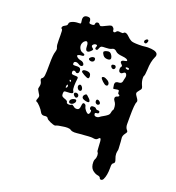

<svg xmlns="http://www.w3.org/2000/svg" viewBox="-133 -607 867 947"><g transform="rotate(20 300.5 -134.0)"><path d="M190 -150Q189 -154 186 -151Q183 -148 183 -139Q183 -132 188 -137Q193 -142 190 -150ZM192 -179Q186 -179 192 -171L195 -169Q197 -169 197 -174Q197 -179 192 -179ZM435 -332Q428 -332 428 -328Q430 -323 439 -322Q446 -322 446 -327Q446 -332 435 -332ZM358 -387Q345 -401 331 -392Q321 -387 300 -387Q285 -387 280 -385Q275 -383 272 -375Q268 -362 263 -362Q250 -362 257 -377Q261 -386 251 -386Q243 -386 237 -379Q231 -372 240 -365Q247 -360 246.5 -357Q246 -354 239 -347Q231 -339 224 -339Q212 -339 212 -362Q212 -385 201 -385Q197 -385 190 -378Q182 -368 182 -357Q182 -346 188.5 -336.5Q195 -327 205 -325Q215 -322 215 -317Q215 -310 200 -310Q192 -310 184 -306Q183 -305 183 -303Q183 -298 190.5 -293Q198 -288 206 -287Q215 -286 221 -280.5Q227 -275 227 -269Q227 -266 223 -263Q216 -258 204 -266Q196 -271 190 -271Q178 -271 178 -260Q178 -254 182 -253Q186 -252 203 -253Q217 -253 220 -243Q221 -241 221 -237Q221 -221 210 -221Q207 -221 205 -223Q199 -229 193 -227.5Q187 -226 187 -218Q187 -210 191.5 -208Q196 -206 212 -206Q219 -206 221.5 -203.5Q224 -201 223 -196Q220 -172 220 -156Q220 -138 224 -133Q227 -128 227 -125Q227 -117 201 -117Q186 -117 183 -114.5Q180 -112 180 -102Q180 -93 183 -89.5Q186 -86 197 -82Q214 -77 214 -69Q214 -63 224.5 -62Q235 -61 240 -66Q243 -69 253 -61Q261 -53 273 -55Q285 -56 286 -76Q287 -86 289 -90Q291 -94 296 -93Q305 -91 307 -81Q309 -71 317.5 -61Q326 -51 332 -51H333Q336 -52 338.5 -57.5Q341 -63 340.5 -68.5Q340 -74 337 -74Q331 -74 331 -84Q331 -94 343 -94Q357 -94 359 -89Q362 -84 372 -84Q381 -84 381 -77Q381 -69 371 -69Q366 -69 363.5 -67Q361 -65 362 -61Q363 -51 375 -51Q384 -51 391 -57Q394 -60 406 -66.5Q418 -73 426 -79.5Q434 -86 435 -94Q437 -107 441 -111Q443 -113 443 -120Q443 -142 433 -154Q427 -162 427 -168Q427 -177 436 -180Q446 -182 446 -189Q444 -192 441 -193Q436 -193 436 -204Q436 -211 433.5 -212.5Q431 -214 421 -212Q405 -208 405 -212Q405 -215 403 -225Q403 -226 402.5 -228.5Q402 -231 402 -232Q402 -248 421 -248Q436 -248 439 -262Q439 -266 441.5 -275Q444 -284 444 -288Q444 -296 440 -301Q434 -308 425 -300Q420 -295 415 -295Q402 -295 402 -313Q402 -321 406 -325Q411 -330 403 -337Q396 -343 396 -348Q396 -356 411 -358Q423 -360 423 -363Q423 -373 392 -376Q367 -378 358 -387ZM148 -494Q154 -501 166 -501Q178 -501 181 -495Q184 -490 184 -480Q183 -475 186 -473Q189 -471 197 -471Q212 -471 212 -479Q212 -488 220.5 -490Q229 -492 234 -484Q238 -479 242 -479Q247 -479 266 -489Q285 -499 292 -499Q296 -499 299 -496Q307 -490 307 -483Q307 -475 312.5 -473.5Q318 -472 323 -479Q328 -487 343 -484Q358 -482 359 -486Q362 -490 367 -490Q376 -490 387 -479Q399 -467 409 -462Q418 -457 450 -457Q474 -457 483 -459Q487 -460 497 -460Q538 -460 547 -446Q552 -437 546 -426Q533 -399 532 -356Q530 -326 528 -324Q525 -321 525 -311Q525 -293 533 -275Q538 -266 538 -260Q538 -254 530 -246Q520 -234 520 -229Q520 -222 530 -209Q541 -195 537 -187Q530 -176 530 -107V-69Q530 -53 538 -43Q544 -37 543.5 -33Q543 -29 536 -20Q528 -9 528 2Q528 5 530 23Q532 47 532 58V65Q529 77 529 86Q529 98 535 113Q542 130 533 135Q524 139 525 158V163Q525 202 514 224Q510 232 503 232.5Q496 233 494 226Q492 219 477 217Q466 215 452 204Q437 191 437 163Q437 154 440 148Q445 140 445 127Q445 115 440 110Q437 107 436.5 89.5Q436 72 434.5 56.5Q433 41 428 41Q425 41 419 48Q413 56 396 53Q393 52 384 52Q378 52 370 52.5Q362 53 351.5 54Q341 55 335 55Q309 58 299 58Q287 58 279 53Q273 48 260 48Q247 48 237 50Q211 53 201 58Q200 58 200 58L198 59Q189 59 172 51.5Q155 44 152 38Q148 29 132 32Q118 34 111 21Q105 9 92 -5Q79 -19 72 -21Q66 -23 72 -37Q75 -44 75 -49Q75 -55 67 -66Q58 -80 58 -86Q58 -87 60 -95Q64 -110 58 -121Q50 -135 58 -139Q65 -143 67 -157Q69 -171 69 -217Q69 -267 75 -283Q80 -298 75 -307Q71 -315 71 -343V-356V-368Q71 -398 68 -399Q61 -403 64 -410Q67 -417 76 -421Q88 -426 88 -436Q88 -444 102 -450Q116 -456 134 -456Q144 -456 145.5 -458Q147 -460 145 -471Q142 -486 148 -494ZM308 -372Q320 -376 327 -374Q334 -372 339.5 -363Q345 -354 345 -347Q345 -344 344 -343Q341 -337 329 -337Q313 -337 305 -348Q298 -358 298 -363Q298 -368 308 -372ZM250 -301Q243 -304 243 -308Q243 -313 249.5 -318Q256 -323 263 -323Q272 -323 272 -313Q272 -305 265 -301.5Q258 -298 250 -301ZM374 -301H371Q366 -301 362 -305.5Q358 -310 358 -314Q358 -322 372 -322Q377 -322 379.5 -317.5Q382 -313 380.5 -308Q379 -303 374 -301ZM232 -238Q232 -248 250 -248Q265 -248 271 -242Q276 -237 276.5 -228Q277 -219 272 -216H270Q264 -216 248 -225Q232 -234 232 -238ZM335 -245Q338 -248 343 -248Q351 -248 364 -240Q376 -232 376 -222Q376 -213 367 -213Q360 -213 347 -225Q334 -237 334 -243ZM240 -169Q243 -173 247 -173Q252 -173 257 -166.5Q262 -160 262 -153Q262 -144 253 -144Q247 -144 242.5 -150Q238 -156 238 -163Q238 -165 240 -169ZM283 -133Q289 -139 292 -138.5Q295 -138 305 -128Q317 -118 317 -110Q317 -105 308 -105Q301 -105 290 -109Q278 -113 278 -122Q278 -128 283 -133ZM353 -133Q358 -133 363.5 -128Q369 -123 369 -118Q369 -115 367 -113Q361 -107 353.5 -111Q346 -115 346 -124Q346 -133 353 -133ZM232 -122Q232 -126 237 -128Q242 -130 247.5 -128Q253 -126 255 -121Q258 -113 252.5 -108Q247 -103 240 -109Q232 -115 232 -122ZM234 -93Q242 -97 249 -97Q255 -96 255 -89Q255 -82 248 -75.5Q241 -69 232 -69Q223 -69 223 -78Q223 -87 234 -93ZM471 -489Q477 -496 482 -496Q488 -496 488 -489Q488 -486 485 -480Q482 -474 476.5 -474.5Q471 -475 469.5 -479.5Q468 -484 471 -489Z"/></g></svg>

Font: Senatorium Sm3
Style: Regular
Weight: 400
Designer: crossinguard
Version: Version 001.006